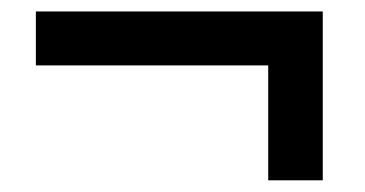

<svg xmlns="http://www.w3.org/2000/svg" viewBox="-20 -429 632 332"><path d="M443.8 -117.2V-315.9H42V-409.2H538.1V-117.2Z"/></svg>

Font: Lumene Sans Expanded Medium
Style: Regular
Weight: 500
Width: 7
Designer: Deni Anggara
Version: Version 1.003;Glyphs 3.1.2 (3151)